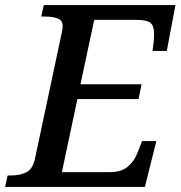

<svg xmlns="http://www.w3.org/2000/svg" viewBox="-43 -734 709 754"><path d="M-23 0 -13 -45H2Q35 -45 60.5 -57.5Q86 -70 95 -114L199 -603Q203 -619 203 -631Q203 -654 183.5 -661.5Q164 -669 132 -669H119L129 -714H646L612 -534H556L560 -565Q562 -586 562 -602Q562 -633 547.5 -644.5Q533 -656 492 -656H327L273 -403H513L501 -345H261L200 -58H389Q434 -58 460 -80.5Q486 -103 498 -137L515 -180H571L526 0Z"/></svg>

Font: Noto Serif Medium
Style: Italic
Weight: 500
Italic angle: -12°
Designer: Monotype Design Team
Foundry: Monotype Imaging Inc.
Version: Version 2.014; ttfautohint (v1.8.4.7-5d5b)